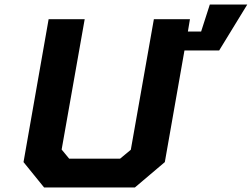

<svg xmlns="http://www.w3.org/2000/svg" viewBox="-20 -821 1103 841"><path d="M173 0 83 -111 193 -737H351L250 -166L283 -126H506L553 -165L654 -737H812L803 -683H861L899 -801H1063L940 -600H788L702 -111L571 0Z"/></svg>

Font: Tomorrow SemiBold
Style: Italic
Weight: 600
Italic angle: -10°
Designer: Tony de Marco, Monica Rizzolli
Foundry: Just in Type
Version: Version 2.002